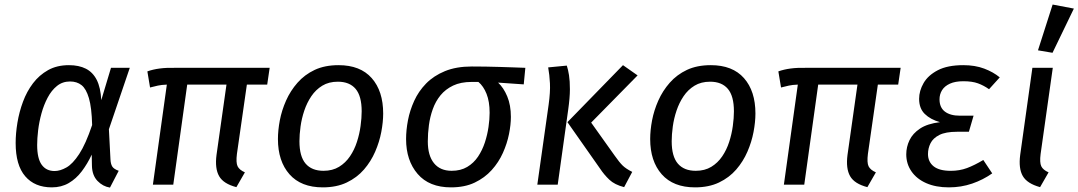

<svg xmlns="http://www.w3.org/2000/svg" viewBox="-20 -833 4864 866"><path d="M290.9 -539.1Q335.9 -539.1 367.4 -523.1Q398.8 -507.1 416.3 -472.7Q433.8 -438.2 436.8 -381.4L480.6 -527.1H565.4L471.2 -250.1L478.3 -113.6Q479.3 -93.5 486.3 -82Q493.4 -70.5 515.4 -62.6L476 13.1Q443.8 8 419.8 -16.9Q395.7 -41.9 394.7 -84.9L393.7 -135.6Q374.6 -94.6 349.1 -60.7Q323.6 -26.8 290.1 -7.3Q256.7 12.1 213.7 12.1Q136.7 12.1 93.7 -38Q50.6 -88 50.6 -188.1Q50.6 -231.1 58.6 -279.6Q66.6 -328.1 83.7 -374.2Q100.7 -420.2 128.7 -457.2Q156.7 -494.2 196.8 -516.7Q236.8 -539.1 290.9 -539.1ZM296 -465.5Q262.1 -465.5 237.2 -445.5Q212.3 -425.6 194.9 -392.6Q177.5 -359.7 167 -321.3Q156.5 -282.9 152 -245.5Q147.6 -208.1 147.6 -179.2Q147.6 -118.4 168 -90Q188.4 -61.6 226.2 -61.6Q251.2 -61.6 279.5 -77.6Q307.9 -93.5 337.3 -138.4Q366.7 -183.3 395.6 -269.1Q393.6 -347.8 381.1 -390.2Q368.7 -432.6 347.8 -449Q326.9 -465.5 296 -465.5Z M773.5 -527.1H1196.3L1185.2 -451.4H1093.5L1048.6 -138.6Q1043.7 -99.7 1051.6 -83.1Q1059.6 -66.6 1084.6 -55.6L1046.2 11.1Q988 -3.9 968.3 -38.5Q948.6 -73.1 956.6 -134.4L1001.5 -451.4H824.4L761.5 0H669.6L732.5 -451.4Q707.6 -450.4 692.1 -446.9Q676.7 -443.4 656.8 -438.4L644.7 -511Q669.7 -520 700.2 -524Q730.6 -528.1 773.5 -527.1Z M1435.9 12.1Q1337.8 12.1 1285.7 -46.9Q1233.6 -106 1233.6 -206Q1233.6 -245.1 1242.1 -290.2Q1250.7 -335.2 1270.2 -379.2Q1289.7 -423.2 1321.7 -459.7Q1353.8 -496.2 1399.3 -517.7Q1444.9 -539.1 1507 -539.1Q1605.1 -539.1 1656.7 -480.6Q1708.3 -422.1 1708.3 -321Q1708.3 -282.9 1699.8 -237.9Q1691.3 -192.9 1672.2 -148.9Q1653.2 -104.9 1621.7 -68.4Q1590.1 -31.9 1544.1 -9.9Q1498 12.1 1435.9 12.1ZM1439.1 -62.6Q1479.9 -62.6 1509.3 -80.6Q1538.7 -98.5 1558.6 -128Q1578.5 -157.4 1589.9 -192.9Q1601.4 -228.3 1606.3 -264.7Q1611.3 -301.1 1611.3 -331Q1611.3 -399.8 1584 -432.1Q1556.6 -464.5 1503.9 -464.5Q1463 -464.5 1433.6 -446.5Q1404.2 -428.5 1384.3 -399.1Q1364.4 -369.6 1352.5 -334.2Q1340.6 -298.8 1335.6 -262.4Q1330.6 -226 1330.6 -196Q1330.6 -127.3 1358.5 -94.9Q1386.3 -62.6 1439.1 -62.6Z M2108 -533.1Q2138 -533.1 2169.6 -532.6Q2201.1 -532.1 2233.2 -531.1Q2265.2 -530.1 2294.8 -529.1Q2324.3 -528.1 2349.5 -527.1L2342.3 -452.4L2226.6 -460.4Q2251.5 -437.5 2267.9 -398.1Q2284.3 -358.7 2284.3 -305.8Q2284.3 -270.8 2275.8 -228.3Q2267.3 -185.8 2248.3 -143.4Q2229.3 -100.9 2197.7 -65.9Q2166.2 -30.9 2121.1 -9.4Q2076.1 12.1 2014 12.1Q1915.9 12.1 1863.8 -48.4Q1811.6 -108.9 1811.6 -206Q1811.6 -246.1 1820.1 -290.6Q1828.6 -335.1 1848.2 -378.1Q1867.7 -421.1 1901.7 -456.1Q1935.8 -491.1 1986.8 -512.1Q2037.9 -533.1 2108 -533.1ZM2137.8 -463.5H2107.9Q2058.1 -463.5 2023.7 -447Q1989.4 -430.6 1966.9 -403.2Q1944.5 -375.8 1932.1 -340.9Q1919.6 -306 1914.6 -268.5Q1909.6 -231.1 1909.6 -195Q1909.6 -131.3 1937.5 -96.9Q1965.3 -62.6 2017.1 -62.6Q2057.9 -62.6 2087.3 -80.1Q2116.7 -97.6 2136.1 -126.5Q2155.5 -155.5 2167 -190.5Q2178.4 -225.5 2183.4 -260.4Q2188.4 -295.4 2188.4 -324.3Q2188.4 -375 2174.5 -409.8Q2160.6 -444.6 2137.8 -463.5Z M2539.4 -282 2789.9 -539.1 2855.8 -492.9 2646.4 -280 2753 -130.3Q2773.9 -100.4 2788.8 -86Q2803.7 -71.6 2831.6 -57.7L2795.1 11.1Q2752.1 0.1 2728.5 -22.4Q2704.8 -44.9 2686.8 -72.1ZM2452.5 -529 2536.5 -537.1Q2542.5 -519.1 2546.5 -493.6Q2550.5 -468.1 2550.5 -430.1Q2550.5 -392.1 2542.5 -336.1L2495.5 0H2403.5L2454.5 -360.4Q2462.5 -418.1 2460.5 -457.1Q2458.5 -496.1 2452.5 -529Z M3114.9 12.1Q3016.8 12.1 2964.7 -46.9Q2912.6 -106 2912.6 -206Q2912.6 -245.1 2921.1 -290.2Q2929.7 -335.2 2949.2 -379.2Q2968.7 -423.2 3000.7 -459.7Q3032.8 -496.2 3078.3 -517.7Q3123.9 -539.1 3186 -539.1Q3284.1 -539.1 3335.7 -480.6Q3387.3 -422.1 3387.3 -321Q3387.3 -282.9 3378.8 -237.9Q3370.3 -192.9 3351.2 -148.9Q3332.2 -104.9 3300.7 -68.4Q3269.1 -31.9 3223.1 -9.9Q3177 12.1 3114.9 12.1ZM3118.1 -62.6Q3158.9 -62.6 3188.3 -80.6Q3217.7 -98.5 3237.6 -128Q3257.5 -157.4 3268.9 -192.9Q3280.4 -228.3 3285.3 -264.7Q3290.3 -301.1 3290.3 -331Q3290.3 -399.8 3263 -432.1Q3235.6 -464.5 3182.9 -464.5Q3142 -464.5 3112.6 -446.5Q3083.2 -428.5 3063.3 -399.1Q3043.4 -369.6 3031.5 -334.2Q3019.6 -298.8 3014.6 -262.4Q3009.6 -226 3009.6 -196Q3009.6 -127.3 3037.5 -94.9Q3065.3 -62.6 3118.1 -62.6Z M3619.5 -527.1H4042.3L4031.2 -451.4H3939.5L3894.6 -138.6Q3889.7 -99.7 3897.6 -83.1Q3905.6 -66.6 3930.6 -55.6L3892.2 11.1Q3834 -3.9 3814.3 -38.5Q3794.6 -73.1 3802.6 -134.4L3847.5 -451.4H3670.4L3607.5 0H3515.6L3578.5 -451.4Q3553.6 -450.4 3538.1 -446.9Q3522.7 -443.4 3502.8 -438.4L3490.7 -511Q3515.7 -520 3546.2 -524Q3576.6 -528.1 3619.5 -527.1Z M4259.9 12.1Q4200.9 12.1 4157.8 -6.9Q4114.7 -25.9 4091.2 -59.9Q4067.6 -93.9 4067.6 -137Q4067.6 -170.1 4082.2 -200.6Q4096.7 -231.1 4129.8 -253.1Q4162.8 -275.1 4219.7 -282Q4176.7 -294 4151.1 -319.1Q4125.6 -344.1 4125.6 -387.1Q4125.6 -423.2 4145.7 -458.2Q4165.8 -493.2 4209.8 -516.2Q4253.9 -539.1 4324.9 -539.1Q4378 -539.1 4419.1 -523.6Q4460.2 -508.1 4489.3 -484L4441 -430.6Q4417 -447.6 4391 -457.1Q4365 -466.6 4325.1 -466.6Q4288.3 -466.6 4264.4 -455.6Q4240.5 -444.7 4229 -426.2Q4217.6 -407.8 4217.6 -384.9Q4217.6 -348.1 4241.9 -329.6Q4266.3 -311.2 4309.1 -311.2H4371.2L4350.1 -238.7H4297Q4245.3 -238.7 4216.9 -224.3Q4188.5 -209.9 4177.1 -187Q4165.6 -164.1 4165.6 -138.2Q4165.6 -103.4 4191 -82.9Q4216.4 -62.5 4268.3 -62.5Q4308.2 -62.5 4341.6 -75Q4375.1 -87.5 4415.1 -111.4L4455.3 -51Q4414.3 -21.9 4364.7 -4.9Q4315.1 12.1 4259.9 12.1Z M4636.5 -527.1H4728.5L4673.6 -138.6Q4668.6 -99.7 4676.6 -83.1Q4684.5 -66.6 4709.5 -55.6L4671.2 11.1Q4612.9 -4.9 4593.2 -39Q4573.5 -73.1 4581.5 -134.4ZM4661.7 -606 4727.8 -812.5 4823.6 -794.3 4727.3 -594.9Z"/></svg>

Font: Fira Sans Variable
Style: Italic
Weight: 397
Italic angle: -8°
Designer: Carrois Corporate & Edenspiekermann AG
Foundry: Carrois Corporate GbR & Edenspiekermann AG
Version: Version 4.202